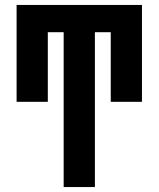

<svg xmlns="http://www.w3.org/2000/svg" viewBox="-20 -540 640 775"><path d="M237 215V-410H173V-129H47V-520H553V-129H427V-410H363V215Z"/></svg>

Font: Iosevka Custom XBdEx
Style: Regular
Weight: 800
Width: 7
Monospace: yes
Designer: Belleve Invis
Foundry: Belleve Invis
Version: Version 11.2.4; ttfautohint (v1.8.4)